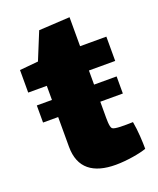

<svg xmlns="http://www.w3.org/2000/svg" viewBox="-115 -648 598 728"><g transform="rotate(-20 184.5 -284.0)"><path d="M359 -362V-460H253V-577L128 -570L83 -460L8 -453V-362H83V-305H22V-236H83V-116C83 -29 137 9 227 9C273 9 328 -1 352 -10C352 -36 350 -84 343 -121C310 -120 268 -119 260 -127C252 -135 253 -167 253 -189V-236H344V-305H253V-362Z"/></g></svg>

Font: FilmFarsi_V5 Display
Style: Regular
Weight: 400
Designer: Borna Izadpanah
Foundry: Borna Izadpanah
Version: Version 1.000;PS 001.000;hotconv 1.0.88;makeotf.lib2.5.64775